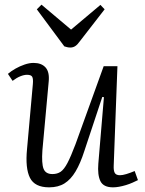

<svg xmlns="http://www.w3.org/2000/svg" viewBox="-20 -790 623 824"><path d="M14 -473Q28 -485 46.5 -495.5Q65 -506 85.5 -513Q106 -520 124 -520Q158 -520 175.5 -500.5Q193 -481 189 -440L162 -145Q158 -88 167 -65.5Q176 -43 205 -43Q226 -43 240.5 -53Q255 -63 269.5 -90.5Q284 -118 304 -171L425 -506H484L468 -79Q467 -58 472.5 -48Q478 -38 495 -38Q506 -38 522.5 -43Q539 -48 558 -56L572 -17Q562 -12 548.5 -6Q535 0 520 4.5Q505 9 491 11.5Q477 14 465 14Q424 14 411 -12.5Q398 -39 402 -88L426 -373L419 -374L342 -142Q325 -89 304.5 -54.5Q284 -20 257 -3Q230 14 191 14Q129 14 108.5 -27Q88 -68 96 -150L121 -429Q123 -451 118.5 -460Q114 -469 96 -469Q83 -469 67 -462.5Q51 -456 34 -443ZM138 -750 158 -770 285 -663 411 -769 429 -750 322 -612Q313 -599 303.5 -592.5Q294 -586 282 -586Q275 -586 268.5 -587.5Q262 -589 256 -591Z"/></svg>

Font: Literata 18pt Light
Style: Italic
Weight: 300
Italic angle: -2°
Designer: Latin by Veronika Burian and Jose Scaglione. Greek by Irene Vlachou. Cyrillic by Vera Evstafieva
Foundry: TypeTogether
Version: Version 3.103;gftools[0.9.29]